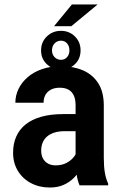

<svg xmlns="http://www.w3.org/2000/svg" viewBox="-20 -837 545 867"><path d="M321.3 -113.3V-362.3Q321.3 -388.2 313.2 -405.8Q305.2 -423.3 289.3 -432.1Q273.4 -440.9 249.5 -440.9Q226.6 -440.9 210.2 -432.4Q193.8 -423.8 185.3 -408.7Q176.8 -393.6 176.8 -373H49.3Q49.3 -405.8 63.7 -435.5Q78.1 -465.3 105 -488.5Q131.8 -511.7 169.9 -524.9Q208 -538.1 254.9 -538.1Q311 -538.1 354.7 -519.3Q398.4 -500.5 423.6 -461.2Q448.7 -421.9 448.7 -360.8V-125Q448.7 -85 453.6 -56.9Q458.5 -28.8 468.3 -8.3V0H339.4Q330.1 -20.5 325.7 -51.5Q321.3 -82.5 321.3 -113.3ZM337.9 -321.8 338.9 -244.6H272Q245.6 -244.6 225.6 -238.3Q205.6 -231.9 192.4 -220.5Q179.2 -209 172.6 -192.9Q166 -176.8 166 -157.7Q166 -136.7 173.8 -121.8Q181.6 -106.9 196.3 -98.6Q210.9 -90.3 231.4 -90.3Q261.2 -90.3 283 -102.8Q304.7 -115.2 316.7 -132.6Q328.6 -149.9 327.6 -165.5L360.4 -112.3Q355 -93.3 343 -72.3Q331.1 -51.3 312.3 -32.5Q293.5 -13.7 266.8 -2Q240.2 9.8 205.1 9.8Q157.7 9.8 120.1 -10Q82.5 -29.8 60.8 -65.2Q39.1 -100.6 39.1 -147.5Q39.1 -188.5 53.5 -220.7Q67.9 -252.9 95.9 -275.4Q124 -297.9 166.5 -309.8Q209 -321.8 265.1 -321.8ZM224.1 -718.8 304.7 -816.9H420.9L302.2 -718.8ZM165.5 -609.4Q165.5 -647.5 191.7 -672.6Q217.8 -697.8 255.4 -697.8Q292.5 -697.8 318.1 -672.6Q343.8 -647.5 343.8 -609.4Q343.8 -571.3 318.1 -546.9Q292.5 -522.5 255.4 -522.5Q217.8 -522.5 191.7 -546.9Q165.5 -571.3 165.5 -609.4ZM214.8 -609.4Q214.8 -590.8 226.6 -578.9Q238.3 -566.9 255.4 -566.9Q272 -566.9 282.7 -578.9Q293.5 -590.8 293.5 -609.4Q293.5 -628.9 282.7 -641.1Q272 -653.3 255.4 -653.3Q238.3 -653.3 226.6 -641.1Q214.8 -628.9 214.8 -609.4Z"/></svg>

Font: Roboto SemiCondensed SemiBold
Style: Regular
Weight: 600
Width: 4
Designer: Christian Robertson
Foundry: Google
Version: Version 3.009; 2024